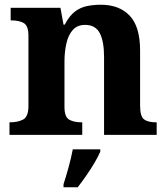

<svg xmlns="http://www.w3.org/2000/svg" viewBox="-20 -569 707 810"><path d="M20 0V-53H22Q56 -53 78 -65Q100 -77 100 -122V-418Q100 -460 80.5 -471.5Q61 -483 28 -483H25V-536H235L248 -465H253Q273 -503 296.5 -520.5Q320 -538 347.5 -543.5Q375 -549 406 -549Q483 -549 527 -503Q571 -457 571 -356V-124Q571 -78 587.5 -65.5Q604 -53 638 -53H641V0H419V-329Q419 -394 401 -429Q383 -464 339 -464Q306 -464 287 -442.5Q268 -421 260 -385.5Q252 -350 252 -309V-118Q252 -76 271.5 -64.5Q291 -53 324 -53H327V0ZM248 208Q258 178 269.5 136Q281 94 287 61H403V71Q394 92 378 119Q362 146 343.5 172.5Q325 199 308 221H248Z"/></svg>

Font: Noto Serif Bengali
Style: Bold
Weight: 700
Designer: Juan Bruce, Universal Thirst, Indian Type Foundry and the Monotype Design Team.
Foundry: Monotype Imaging Inc.
Version: Version 2.003; ttfautohint (v1.8.4.7-5d5b)